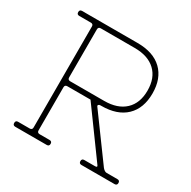

<svg xmlns="http://www.w3.org/2000/svg" viewBox="-156 -852 1000 1005"><g transform="rotate(30 344.0 -350.0)"><path d="M191 -350H396Q477 -350 521.5 -392Q566 -434 566 -510Q566 -586 521.5 -628Q477 -670 396 -670H191Q176 -670 176 -655V-365Q176 -350 191 -350ZM176 -305V-45Q176 -30 191 -30H251Q266 -30 266 -15Q266 0 251 0H61Q46 0 46 -15Q46 -30 61 -30H131Q146 -30 146 -45V-655Q146 -670 131 -670H61Q46 -670 46 -685Q46 -700 61 -700H396Q492 -700 544 -650Q596 -600 596 -510Q596 -420 544 -370Q492 -320 396 -320H391Q383 -320 379.5 -315.5Q376 -311 381 -305L571 -45Q584 -30 596 -30H661Q676 -30 676 -15Q676 0 661 0H461Q446 0 446 -15Q446 -30 461 -30H526Q544 -30 531 -45L331 -320H191Q176 -320 176 -305Z"/></g></svg>

Font: ClassicType
Style: Regular
Weight: 400
Version: Version 1.004